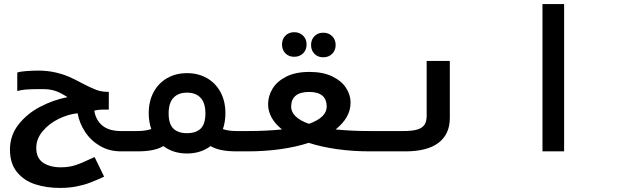

<svg xmlns="http://www.w3.org/2000/svg" viewBox="-20 -745 3040 945"><path d="M29 -9Q29 -78.5 71.2 -132.2Q113.5 -186 178.2 -219.8Q243 -253.5 312.5 -267Q288.5 -281.5 273 -289.2Q257.5 -297 237.5 -301.8Q217.5 -306.5 191.5 -306.5Q131.5 -306.5 108.5 -304.5Q85.5 -302.5 65 -297V-388Q79 -393 110 -395.2Q141 -397.5 167 -397.5Q214 -397.5 252.8 -388.5Q291.5 -379.5 319.5 -367.2Q347.5 -355 384.5 -335Q426.5 -313 452.8 -303Q479 -293 510 -293H515.5V-205.5H483.5Q464 -205.5 444 -200.5Q451.5 -153.5 484 -126.8Q516.5 -100 576 -100H601.5V0H576Q518 0 472.5 -26.5Q427 -53 398.8 -96Q370.5 -139 362 -187.5Q316 -183 268.5 -159.8Q221 -136.5 189.8 -99Q158.5 -61.5 158.5 -17Q158.5 33 192.2 55.8Q226 78.5 279.5 78.5Q319 78.5 350.5 68.2Q382 58 430 35L445.5 28L492.5 124.5Q453.5 142.5 423.2 154Q393 165.5 355.8 172.8Q318.5 180 275 180Q209 180 153.8 162.2Q98.5 144.5 63.8 102.2Q29 60 29 -9Z M784 -26Q760.5 -12 728.8 -6Q697 0 655 0H598.5V-100H655Q696.5 -100 724.5 -110Q712 -146 712 -187.5Q712 -247 736.2 -291.8Q760.5 -336.5 803.2 -360.8Q846 -385 900.5 -385Q955 -385 998 -360.8Q1041 -336.5 1065.2 -291.8Q1089.5 -247 1089.5 -187.5Q1089.5 -146 1077 -109.5Q1105 -100 1145.5 -100H1202V0H1145.5Q1103.5 0 1072 -6Q1040.5 -12 1016.5 -26Q967.5 10.5 900.5 10.5Q833 10.5 784 -26ZM991 -186.5Q991 -238.5 967.2 -263.8Q943.5 -289 900.5 -289Q857.5 -289 833.8 -263.8Q810 -238.5 810 -186.5Q810 -135 833.2 -112.2Q856.5 -89.5 900.5 -89.5Q944.5 -89.5 967.8 -112.2Q991 -135 991 -186.5Z M1368 -108Q1299.5 -163 1299.5 -232.5Q1299.5 -271.5 1321 -307.8Q1342.5 -344 1388.2 -367.5Q1434 -391 1503 -391Q1570.5 -391 1616.2 -368.5Q1662 -346 1683.8 -311.5Q1705.5 -277 1705.5 -240Q1705.5 -202.5 1686.5 -169.2Q1667.5 -136 1632 -108Q1708 -100 1801.5 -100V0Q1716.5 0 1639.5 -10.8Q1562.5 -21.5 1499.5 -42Q1437 -21.5 1360.2 -10.8Q1283.5 0 1198.5 0V-100Q1291 -100 1368 -108ZM1500.5 -135.5Q1545 -151.5 1566.5 -172.8Q1588 -194 1588 -220Q1588 -292.5 1501.5 -292.5Q1457.5 -292.5 1435.2 -274Q1413 -255.5 1413 -220Q1413 -194 1434.5 -172.8Q1456 -151.5 1500.5 -135.5ZM1368 -526Q1368 -552.5 1384.8 -569.5Q1401.5 -586.5 1428 -586.5Q1454.5 -586.5 1471.8 -569.5Q1489 -552.5 1489 -526Q1489 -499.5 1471.8 -482.5Q1454.5 -465.5 1428 -465.5Q1401.5 -465.5 1384.8 -482.5Q1368 -499.5 1368 -526ZM1511 -523.5Q1511 -550 1527.8 -567Q1544.5 -584 1571 -584Q1597.5 -584 1614.8 -567Q1632 -550 1632 -523.5Q1632 -497 1614.8 -480Q1597.5 -463 1571 -463Q1544.5 -463 1527.8 -480Q1511 -497 1511 -523.5Z M1800 -100H1964Q2008 -100 2033 -107.2Q2058 -114.5 2069 -130.8Q2080 -147 2080 -175.5V-445H2194V-164.5Q2194 -85 2138.8 -42.5Q2083.5 0 1975.5 0H1800Z M2756.5 -725V0H2650V-725Z"/></svg>

Font: JuliaMono BoldItalic
Style: Regular
Weight: 700
Italic angle: -9°
Monospace: yes
Designer: cormullion
Foundry: corm
Version: Version 0.049; ttfautohint (v1.8.4)